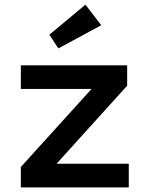

<svg xmlns="http://www.w3.org/2000/svg" viewBox="-20 -809 645 829"><path d="M70 0V-88L398 -450L405 -425H70V-527H529V-439L208 -84L198 -102H536V0ZM232 -600 193 -659 349 -789 417 -700Z"/></svg>

Font: Lexend Exa Medium
Style: Regular
Weight: 500
Designer: Bonnie Shaver-Troup, Thomas Jockin
Foundry: Lexend
Version: Version 1.007